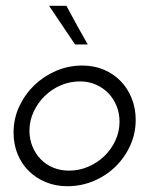

<svg xmlns="http://www.w3.org/2000/svg" viewBox="-20 -637 536 665"><path d="M27 -178Q27 -226 46.5 -268Q66 -310 98.5 -341.5Q131 -373 174 -391.5Q217 -410 265 -410Q306 -410 340 -395.5Q374 -381 398.5 -355.5Q423 -330 436.5 -295.5Q450 -261 450 -222Q450 -175 431 -133Q412 -91 379.5 -59.5Q347 -28 304 -10Q261 8 213 8Q173 8 139 -6Q105 -20 80 -44.5Q55 -69 41 -103Q27 -137 27 -178ZM82 -184Q82 -155 92.5 -129.5Q103 -104 121 -85.5Q139 -67 164 -56.5Q189 -46 219 -46Q254 -46 285.5 -59.5Q317 -73 341 -96Q365 -119 379.5 -150Q394 -181 394 -216Q394 -245 383.5 -270.5Q373 -296 355 -314.5Q337 -333 312 -344Q287 -355 257 -355Q222 -355 190.5 -341.5Q159 -328 135 -304.5Q111 -281 96.5 -250Q82 -219 82 -184ZM210 -617Q228 -583 246.5 -549.5Q265 -516 284 -483H240L150 -617Z"/></svg>

Font: Josefin Sans
Style: Italic
Weight: 400
Italic angle: -7.5°
Designer: Santiago Orozco
Foundry: Typemade